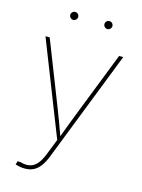

<svg xmlns="http://www.w3.org/2000/svg" viewBox="-134 -786 793 1070"><g transform="rotate(15 262.5 -251.0)"><path d="M62.5 197.8 68.4 177.2 85.9 178.2Q116.7 187 140.6 181.6Q164.6 176.3 182.9 154.8Q201.2 133.3 215.8 95.2L251 5.9L38.1 -535.6H62.5L208 -164.1Q223.1 -125.5 237.3 -87.2Q251.5 -48.8 265.1 -10.3H258.8Q273.4 -48.8 287.8 -87.2Q302.2 -125.5 317.4 -164.1L462.9 -535.6H486.8L236.8 103.5Q222.7 139.6 205.6 162.4Q188.5 185.1 167 195.8Q145.5 206.5 117.2 206.5Q103.5 206.5 90.6 204.3Q77.6 202.1 62.5 197.8ZM360.8 -663.6Q351.6 -663.6 344.7 -670.4Q337.9 -677.2 337.9 -686.5Q337.9 -696.3 344.7 -702.9Q351.6 -709.5 360.8 -709.5Q370.6 -709.5 377.2 -702.9Q383.8 -696.3 383.8 -686.5Q383.8 -677.2 377 -670.4Q370.1 -663.6 360.8 -663.6ZM163.6 -663.6Q154.3 -663.6 147.5 -670.4Q140.6 -677.2 140.6 -686.5Q140.6 -696.3 147.5 -702.9Q154.3 -709.5 163.6 -709.5Q173.3 -709.5 179.9 -702.9Q186.5 -696.3 186.5 -686.5Q186.5 -677.2 179.7 -670.4Q172.9 -663.6 163.6 -663.6Z"/></g></svg>

Font: Inter 20pt Thin
Style: Regular
Weight: 250
Version: Version 4.001;git-66647c0bb